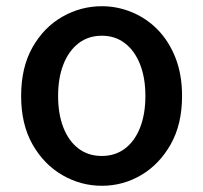

<svg xmlns="http://www.w3.org/2000/svg" viewBox="-20 -584 655 618"><path d="M308 14Q240 14 180.5 -20.5Q121 -55 84.5 -119.5Q48 -184 48 -275Q48 -367 84.5 -431.5Q121 -496 180.5 -530Q240 -564 308 -564Q358 -564 405 -544.5Q452 -525 488 -488Q524 -451 545 -397.5Q566 -344 566 -275Q566 -184 529.5 -119.5Q493 -55 434.5 -20.5Q376 14 308 14ZM308 -82Q351 -82 382.5 -106Q414 -130 431 -173.5Q448 -217 448 -275Q448 -333 431 -376.5Q414 -420 382.5 -444.5Q351 -469 308 -469Q264 -469 232.5 -444.5Q201 -420 184 -376.5Q167 -333 167 -275Q167 -217 184 -173.5Q201 -130 232.5 -106Q264 -82 308 -82Z"/></svg>

Font: Noto Sans TC Thin Medium
Style: Regular
Weight: 500
Version: Version 2.004-H2;hotconv 1.0.118;makeotfexe 2.5.65603